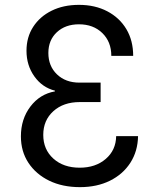

<svg xmlns="http://www.w3.org/2000/svg" viewBox="-20 -760 640 790"><path d="M309 10Q237 10 182.5 -16.5Q128 -43 97 -90Q66 -137 66 -199Q66 -270 105 -321.5Q144 -373 206 -384V-387Q154 -400 121.5 -445.5Q89 -491 89 -551Q89 -607 116.5 -649.5Q144 -692 192.5 -716Q241 -740 305 -740Q371 -740 421.5 -713.5Q472 -687 500 -640Q528 -593 528 -530H438Q438 -588 401 -624Q364 -660 305 -660Q249 -660 214 -627.5Q179 -595 179 -542Q179 -488 214.5 -454Q250 -420 307 -420H394V-340H308Q241 -340 199.5 -302.5Q158 -265 158 -205Q158 -145 199.5 -107.5Q241 -70 308 -70Q373 -70 415 -106Q457 -142 458 -200H548Q547 -138 516.5 -90.5Q486 -43 432.5 -16.5Q379 10 309 10Z"/></svg>

Font: JetBrainsMonoNL NF
Style: Regular
Weight: 400
Designer: Philipp Nurullin, Konstantin Bulenkov
Foundry: JetBrains
Version: Version 2.304; ttfautohint (v1.8.4.7-5d5b);Nerd Fonts 3.2.1